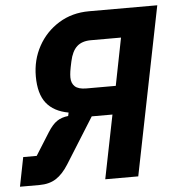

<svg xmlns="http://www.w3.org/2000/svg" viewBox="-59 -746 733 794"><g transform="rotate(-5 307.5 -349.0)"><path d="M-8 0 16 -121H72L131 -215Q150 -245 169 -258Q188 -271 216 -274L219 -288Q158 -299 127.5 -337.5Q97 -376 97 -449Q97 -517 128 -573.5Q159 -630 214 -664Q269 -698 340 -698H623L483 0H346L399 -264H313L194 -74Q170 -36 142 -18Q114 0 73 0ZM462 -578H337Q300 -578 279 -559Q258 -540 249 -498Q243 -471 241 -457Q239 -443 239 -432Q239 -408 253.5 -394.5Q268 -381 301 -381H423Z"/></g></svg>

Font: IBM Plex Sans Condensed
Style: Bold Italic
Weight: 700
Width: 3
Italic angle: -11.31°
Designer: Mike Abbink, Paul van der Laan, Pieter van Rosmalen
Foundry: Bold Monday
Version: Version 3.201